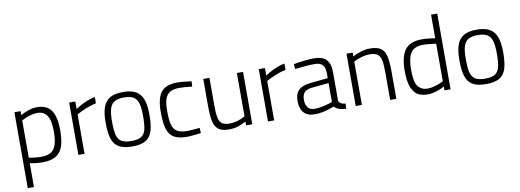

<svg xmlns="http://www.w3.org/2000/svg" viewBox="-69 -1152 4894 1806"><g transform="rotate(-10 2377.5 -249.0)"><path d="M75 -500H134V-462Q164 -480 208 -495Q252 -510 292 -510Q385 -510 427.5 -449Q470 -388 470 -257Q470 -160 448.5 -101.5Q427 -43 379.5 -16.5Q332 10 254 10Q222 10 188.5 6Q155 2 134 -3V225H75ZM409 -257Q409 -363 378 -409.5Q347 -456 286 -456Q248 -456 205.5 -442Q163 -428 134 -411V-55Q197 -43 252 -43Q311 -43 345 -64.5Q379 -86 394 -132.5Q409 -179 409 -257Z M598 -500H657V-428Q690 -452 742 -476Q794 -500 845 -510V-450Q797 -440 744.5 -418.5Q692 -397 657 -376V0H598Z M903 -257Q903 -348 923.5 -403Q944 -458 989.5 -484Q1035 -510 1113 -510Q1190 -510 1235.5 -484Q1281 -458 1301.5 -403Q1322 -348 1322 -257Q1322 -158 1304 -101Q1286 -44 1241 -17Q1196 10 1113 10Q1030 10 984.5 -17Q939 -44 921 -101Q903 -158 903 -257ZM1261 -257Q1261 -335 1248 -377.5Q1235 -420 1203 -439Q1171 -458 1113 -458Q1055 -458 1023 -439Q991 -420 977.5 -377Q964 -334 964 -257Q964 -173 974.5 -128.5Q985 -84 1017 -63Q1049 -42 1113 -42Q1177 -42 1208.5 -63Q1240 -84 1250.5 -128.5Q1261 -173 1261 -257Z M1431 -260Q1431 -352 1451.5 -406.5Q1472 -461 1516.5 -485.5Q1561 -510 1637 -510Q1671 -510 1767 -497L1764 -447Q1687 -456 1647 -456Q1586 -456 1553 -437Q1520 -418 1506 -376Q1492 -334 1492 -260Q1492 -176 1504 -131Q1516 -86 1549 -65Q1582 -44 1647 -44Q1673 -44 1766 -52L1768 -2Q1677 10 1636 10Q1555 10 1511 -16Q1467 -42 1449 -99.5Q1431 -157 1431 -260Z M1879 -240V-500H1938V-241Q1938 -162 1946 -121.5Q1954 -81 1977 -62.5Q2000 -44 2048 -44Q2093 -44 2132.5 -56.5Q2172 -69 2200 -86V-500H2259V0H2200V-37Q2162 -15 2124 -2.5Q2086 10 2035 10Q1971 10 1937.5 -14.5Q1904 -39 1891.5 -92Q1879 -145 1879 -240Z M2409 -500H2468V-428Q2501 -452 2553 -476Q2605 -500 2656 -510V-450Q2608 -440 2555.5 -418.5Q2503 -397 2468 -376V0H2409Z M2716 -141Q2716 -209 2751.5 -244Q2787 -279 2863 -287L3033 -304V-351Q3033 -407 3009 -431.5Q2985 -456 2935 -456Q2865 -456 2746 -442L2743 -489Q2784 -497 2840 -503.5Q2896 -510 2938 -510Q3018 -510 3055 -471Q3092 -432 3092 -351V-82Q3096 -45 3157 -39L3155 9Q3112 9 3086 -2Q3060 -11 3042 -31Q3004 -15 2952 -2.5Q2900 10 2853 10Q2787 10 2751.5 -28.5Q2716 -67 2716 -141ZM3033 -76V-257L2870 -241Q2820 -236 2798.5 -212Q2777 -188 2777 -142Q2777 -94 2798.5 -67.5Q2820 -41 2861 -41Q2902 -41 2950 -52Q2998 -63 3033 -76Z M3247 -500H3306V-463Q3337 -481 3383 -495.5Q3429 -510 3469 -510Q3537 -510 3572.5 -487Q3608 -464 3621.5 -411.5Q3635 -359 3635 -263V0H3576V-260Q3576 -339 3567.5 -379.5Q3559 -420 3534.5 -438Q3510 -456 3461 -456Q3421 -456 3377.5 -443Q3334 -430 3306 -414V0H3247Z M3758 -244Q3758 -380 3806 -445Q3854 -510 3968 -510Q3996 -510 4033 -506Q4070 -502 4094 -497V-723H4153V0H4095V-37Q4065 -19 4019.5 -4.5Q3974 10 3934 10Q3884 10 3846 -8Q3808 -26 3783 -82Q3758 -138 3758 -244ZM4094 -87V-446Q4069 -450 4032.5 -453.5Q3996 -457 3971 -457Q3885 -457 3852 -405.5Q3819 -354 3819 -244Q3819 -125 3852 -84.5Q3885 -44 3940 -44Q3978 -44 4021 -57.5Q4064 -71 4094 -87Z M4282 -257Q4282 -348 4302.5 -403Q4323 -458 4368.5 -484Q4414 -510 4492 -510Q4569 -510 4614.5 -484Q4660 -458 4680.5 -403Q4701 -348 4701 -257Q4701 -158 4683 -101Q4665 -44 4620 -17Q4575 10 4492 10Q4409 10 4363.5 -17Q4318 -44 4300 -101Q4282 -158 4282 -257ZM4640 -257Q4640 -335 4627 -377.5Q4614 -420 4582 -439Q4550 -458 4492 -458Q4434 -458 4402 -439Q4370 -420 4356.5 -377Q4343 -334 4343 -257Q4343 -173 4353.5 -128.5Q4364 -84 4396 -63Q4428 -42 4492 -42Q4556 -42 4587.5 -63Q4619 -84 4629.5 -128.5Q4640 -173 4640 -257Z"/></g></svg>

Font: Cairo Light
Style: Regular
Weight: 300
Designer: Mohamed Gaber, Accademia di Belle Arti di Urbino and others
Foundry: Kief Type Foundry, Accademia di Belle Arti di Urbino and others
Version: Version 3.011